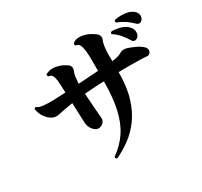

<svg xmlns="http://www.w3.org/2000/svg" viewBox="-164 -998 1327 1259"><g transform="rotate(-30 500.0 -368.5)"><path d="M387 38Q372 33 377 20Q443 -26 484 -88.5Q525 -151 544 -238.5Q563 -326 563 -443Q549 -443 534.5 -442.5Q520 -442 506 -441L415 -435Q417 -398 420 -359Q423 -320 425.5 -288Q428 -256 429 -240Q430 -222 415 -208Q400 -194 380 -193Q358 -193 339 -216.5Q320 -240 318 -270Q317 -295 315.5 -336.5Q314 -378 312 -423Q272 -417 247.5 -412Q223 -407 207.5 -403.5Q192 -400 178 -400Q159 -400 137.5 -414.5Q116 -429 99.5 -455Q83 -481 79 -513Q86 -525 96 -518Q108 -508 142.5 -504Q177 -500 221 -502Q235 -502 257.5 -503.5Q280 -505 308 -506Q307 -530 306 -550Q305 -570 304 -583Q302 -620 293 -636Q284 -652 264 -653Q259 -658 259 -664Q259 -669 262 -673Q273 -678 285.5 -681.5Q298 -685 314 -685Q334 -685 359.5 -677.5Q385 -670 414 -650Q431 -639 431 -619Q431 -610 426 -598Q419 -584 416.5 -564Q414 -544 413 -526Q412 -522 412 -512Q451 -514 490.5 -517Q530 -520 564 -522V-605Q564 -670 555 -704Q546 -738 520 -739Q515 -744 515 -750Q515 -756 519 -759Q535 -775 567 -775Q622 -775 680 -731Q696 -718 696 -699Q696 -690 691 -680Q686 -670 681.5 -643.5Q677 -617 677 -585V-530Q728 -536 751 -551Q765 -559 781 -559Q790 -559 802 -556Q824 -549 854.5 -535.5Q885 -522 904 -505Q921 -491 921 -473Q921 -460 911.5 -451Q902 -442 886 -444Q871 -446 839 -447Q807 -448 765 -448Q745 -448 722.5 -448Q700 -448 677 -447Q677 -337 652.5 -256.5Q628 -176 587 -120Q546 -64 494.5 -26Q443 12 387 38ZM852 -587Q837 -613 815 -639Q793 -665 762 -686Q761 -688 761 -691Q761 -698 770 -702Q814 -701 847.5 -689Q881 -677 898 -651Q909 -635 909 -616Q909 -597 898 -585Q887 -573 874 -573Q860 -573 852 -587ZM934 -666Q913 -688 885 -706.5Q857 -725 824 -738Q822 -742 822 -745Q822 -753 829 -756Q841 -759 853.5 -760Q866 -761 879 -761Q905 -761 927.5 -755Q950 -749 966 -736Q987 -719 987 -696Q987 -680 977.5 -668Q968 -656 955 -656Q944 -656 934 -666Z"/></g></svg>

Font: Zen Antique
Style: Regular
Weight: 400
Designer: Yoshimichi Ohira
Foundry: Positype
Version: Version 1.001